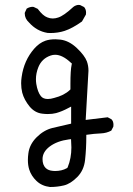

<svg xmlns="http://www.w3.org/2000/svg" viewBox="-20 -641 540 780"><path d="M80.6 -586.4Q80.6 -565.4 97.7 -549.8Q128.9 -514.6 172.9 -507.3Q178.7 -506.8 184.1 -506.8Q215.8 -506.8 242.7 -515.6Q273.9 -525.9 313 -553.7L329.1 -582Q329.6 -585.9 329.6 -590.3Q329.6 -603 321.8 -612.3L305.2 -620.6Q303.2 -621.1 299.1 -621.1Q294.9 -621.1 289.1 -619.1Q283.2 -617.2 277.8 -612.8Q238.8 -576.7 216.3 -569.8Q205.1 -565.9 194.1 -565.9Q183.1 -565.9 172.4 -570.3Q154.3 -576.7 133.3 -605L116.7 -612.8Q114.7 -613.3 112.8 -613.3Q110.8 -613.3 107.9 -613Q105 -612.8 101.6 -611.8Q94.7 -609.9 88.4 -606L80.6 -588.9Q80.6 -587.4 80.6 -586.4ZM203.6 53.7Q199.2 53.7 194.8 53.2Q176.3 51.8 165.5 41.5Q152.8 28.8 152.8 5.4Q152.8 -23.9 182.1 -45.9Q212.4 -68.4 259.8 -74.7L268.6 -75.7Q270 -55.7 270 -42Q270 2 254.9 38.6L253.4 41L251 42.5Q231 53.7 203.6 53.7ZM339.4 -353.5Q339.4 -374 333 -391.6Q323.7 -416 292.2 -445.8Q260.7 -475.6 225.6 -480Q212.9 -481.4 205.1 -481.4Q181.2 -481.4 164.6 -475.6Q139.6 -466.8 119.1 -443.4Q77.1 -395.5 67.9 -328.1Q65.9 -314.9 65.9 -302.7Q65.9 -282.7 70.3 -264.6Q78.1 -235.4 100.1 -208.5Q121.6 -182.6 151.9 -179.2Q163.6 -177.7 174.3 -177.7Q192.9 -177.7 208 -181.6Q232.4 -188.5 256.8 -201.7L269 -208V-138.7Q227.5 -129.4 192.9 -121.1Q157.7 -112.3 128.7 -83.3Q99.6 -54.2 95.2 -17.6Q93.3 -3.9 93.3 8.8Q93.3 30.3 98.6 47.4Q106.9 73.7 128.4 94.2Q149.9 114.7 183.1 118.7Q212.9 118.7 239.5 112.3Q266.1 106 293.7 78.4Q321.3 50.8 325.7 7.8Q330.6 -37.6 330.6 -85.9V-93.3Q363.3 -98.1 390.1 -99.1Q413.1 -100.1 432.1 -110.4L440.4 -126.5Q440.9 -130.9 440.9 -133.5Q440.9 -136.2 440.7 -138.4Q440.4 -140.6 439.9 -143.1Q439.5 -145.5 438.5 -147.9Q436.5 -152.3 433.1 -156.2L417.5 -164.6L328.1 -153.8L338.4 -335.9Q339.4 -344.7 339.4 -353.5ZM200.2 -243.2H200.7Q200.7 -243.2 200.2 -243.2ZM174.3 -238.8Q155.3 -238.8 146 -250.5Q132.8 -267.1 127.4 -300.3Q126 -309.6 126 -319.3Q126 -343.3 135.7 -367.7Q149.9 -403.3 186 -415.5Q194.8 -418.5 204.1 -418.5Q233.9 -418.5 268.6 -385.7L272 -382.8L271 -377.9Q266.1 -355.5 266.1 -300.8Q266.1 -291.5 266.1 -277.8L263.7 -275.4Q240.7 -253.4 200.2 -243.2Q186 -238.8 174.3 -238.8Z"/></svg>

Font: NaikaiFont
Style: Light
Weight: 300
Version: Version 1.89